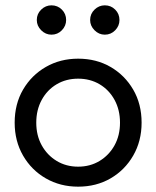

<svg xmlns="http://www.w3.org/2000/svg" viewBox="-20 -690 586 720"><path d="M35 -230Q35 -161 66.5 -106.5Q98 -52 152 -21Q206 10 273 10Q341 10 394.5 -21Q448 -52 479.5 -106.5Q511 -161 511 -230Q511 -300 479.5 -354Q448 -408 394.5 -439Q341 -470 273 -470Q206 -470 152 -439Q98 -408 66.5 -354Q35 -300 35 -230ZM116 -230Q116 -278 136.5 -315.5Q157 -353 192.5 -374Q228 -395 273 -395Q318 -395 353.5 -374Q389 -353 409.5 -315.5Q430 -278 430 -230Q430 -182 409.5 -145Q389 -108 353.5 -86.5Q318 -65 273 -65Q228 -65 192.5 -86.5Q157 -108 136.5 -145Q116 -182 116 -230ZM318 -615Q318 -593 334.5 -576.5Q351 -560 373 -560Q396 -560 412 -576.5Q428 -593 428 -615Q428 -638 412 -654Q396 -670 373 -670Q351 -670 334.5 -654Q318 -638 318 -615ZM118 -615Q118 -593 134.5 -576.5Q151 -560 173 -560Q196 -560 212 -576.5Q228 -593 228 -615Q228 -638 212 -654Q196 -670 173 -670Q151 -670 134.5 -654Q118 -638 118 -615Z"/></svg>

Font: Glinicke Jost Regular
Style: Regular
Weight: 400
Version: Version 3.710